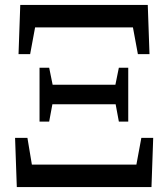

<svg xmlns="http://www.w3.org/2000/svg" viewBox="-20 -757 680 777"><path d="M122 -646H518L538 -538H585L578 -737H62L55 -538H102ZM193 -414 179 -483H140V-265H179L192 -335H448L461 -265H499V-483H461L447 -414ZM552 -199 532 -91H109L91 -199H41L48 0H593L600 -199Z"/></svg>

Font: Source Han Serif CN SemiBold
Style: Regular
Weight: 600
Designer: Ryoko NISHIZUKA 西塚涼子 (kana & ideographs); Frank Grießhammer (Latin, Greek & Cyrillic); Wenlong ZHANG 张文龙 (bopomofo); San
Foundry: Adobe Systems Incorporated
Version: Version 1.000;PS 1;hotconv 16.6.53;makeotf.lib2.5.65590